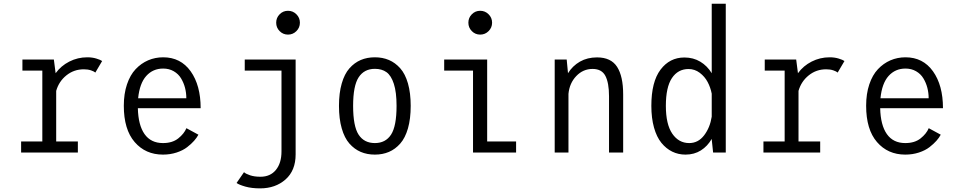

<svg xmlns="http://www.w3.org/2000/svg" viewBox="-20 -820 5170 1032"><path d="M282 -59.5H398.5V0H93.5V-59.5H207.5V-440.5H100.5V-500H269.5L279 -426.5Q307.5 -466 352.5 -489Q397.5 -512 449.5 -512Q476 -512 498 -505.2Q520 -498.5 529 -492L492.5 -430Q486 -436 469.2 -441.8Q452.5 -447.5 430.5 -447.5Q377.5 -447.5 337 -415Q296.5 -382.5 282 -331.5Z M1046.5 -96Q1038 -80 1023.5 -63.5Q1009 -47 986.2 -29.2Q963.5 -11.5 929.2 -0.2Q895 11 856 11Q762 11 703.8 -56.5Q645.5 -124 645.5 -251.5Q645.5 -316 662.5 -366.5Q679.5 -417 709 -448.2Q738.5 -479.5 776.2 -495.8Q814 -512 857 -512Q951 -512 1004.8 -436.8Q1058.5 -361.5 1058.5 -238.5H721Q723 -147.5 757 -99.2Q791 -51 856 -51Q906.5 -51 938 -76Q969.5 -101 982 -131ZM857 -451.5Q802 -451.5 766.2 -411.8Q730.5 -372 722.5 -292H981.5Q981.5 -321 974.5 -348Q967.5 -375 953.2 -398.8Q939 -422.5 914 -437Q889 -451.5 857 -451.5Z M1573.2 -652.8Q1554.5 -634 1528 -634Q1501.5 -634 1483 -652.8Q1464.5 -671.5 1464.5 -698Q1464.5 -724.5 1483 -743.2Q1501.5 -762 1528 -762Q1554.5 -762 1573.2 -743.2Q1592 -724.5 1592 -698Q1592 -671.5 1573.2 -652.8ZM1569 -500V10Q1569 96.5 1514.8 144.5Q1460.5 192.5 1378 192.5Q1332.5 192.5 1299 183Q1265.5 173.5 1251.5 163.5L1291.5 105.5Q1301 114.5 1324.2 122.2Q1347.5 130 1380 130Q1433 130 1463 93.2Q1493 56.5 1493 -6V-440.5H1295.5V-500Z M1995 11Q1953 11 1919 -3.5Q1885 -18 1858.2 -48.2Q1831.5 -78.5 1816.8 -130Q1802 -181.5 1802 -251Q1802 -320 1816.8 -371.2Q1831.5 -422.5 1858.2 -452.8Q1885 -483 1919 -497.5Q1953 -512 1995 -512Q2036.5 -512 2070.5 -497.5Q2104.5 -483 2131.2 -453Q2158 -423 2172.8 -371.5Q2187.5 -320 2187.5 -251Q2187.5 -181.5 2172.8 -130Q2158 -78.5 2131.2 -48.2Q2104.5 -18 2070.5 -3.5Q2036.5 11 1995 11ZM1995 -51Q2052.5 -51 2082 -96.5Q2111.5 -142 2111.5 -251Q2111.5 -324.5 2097 -369.2Q2082.5 -414 2057.5 -432Q2032.5 -450 1995 -450Q1937.5 -450 1907.8 -404.5Q1878 -359 1878 -251Q1878 -141.5 1907.5 -96.2Q1937 -51 1995 -51Z M2606.2 -652.8Q2587.5 -634 2561 -634Q2534.5 -634 2516 -652.8Q2497.5 -671.5 2497.5 -698Q2497.5 -724.5 2516 -743.2Q2534.5 -762 2561 -762Q2587.5 -762 2606.2 -743.2Q2625 -724.5 2625 -698Q2625 -671.5 2606.2 -652.8ZM2598.5 -59.5H2754V0H2522.5V-440.5H2367.5V-500H2598.5Z M2961.5 0V-500H3026L3033 -426.5Q3057.5 -466 3097.2 -488.8Q3137 -511.5 3189 -511.5Q3264 -511.5 3296.8 -460.8Q3329.5 -410 3329.5 -312.5V0H3253.5V-302.5Q3253.5 -374.5 3234 -412Q3214.5 -449.5 3165 -449.5Q3114 -449.5 3077.5 -411.2Q3041 -373 3035.5 -315.5V0Z M3881 0H3813L3805.5 -71V-73.5Q3783 -34 3747.2 -11.5Q3711.5 11 3664.5 11Q3626 11 3593.2 -5Q3560.5 -21 3535 -52.2Q3509.5 -83.5 3495.2 -134.5Q3481 -185.5 3481 -251Q3481 -380 3530.2 -445.5Q3579.5 -511 3658.5 -511Q3706.5 -511 3744 -488.5Q3781.5 -466 3805.5 -426.5V-800H3881ZM3559 -251Q3559 -152 3593.5 -101.5Q3628 -51 3684.5 -51Q3733 -51 3764.8 -92.8Q3796.5 -134.5 3805.5 -193V-316.5Q3799 -350 3783.5 -379.2Q3768 -408.5 3741 -428.8Q3714 -449 3681 -449Q3624 -449 3591.5 -400.2Q3559 -351.5 3559 -251Z M4272 -59.5H4388.5V0H4083.5V-59.5H4197.5V-440.5H4090.5V-500H4259.5L4269 -426.5Q4297.5 -466 4342.5 -489Q4387.5 -512 4439.5 -512Q4466 -512 4488 -505.2Q4510 -498.5 4519 -492L4482.5 -430Q4476 -436 4459.2 -441.8Q4442.5 -447.5 4420.5 -447.5Q4367.5 -447.5 4327 -415Q4286.5 -382.5 4272 -331.5Z M5036.5 -96Q5028 -80 5013.5 -63.5Q4999 -47 4976.2 -29.2Q4953.5 -11.5 4919.2 -0.2Q4885 11 4846 11Q4752 11 4693.8 -56.5Q4635.5 -124 4635.5 -251.5Q4635.5 -316 4652.5 -366.5Q4669.5 -417 4699 -448.2Q4728.5 -479.5 4766.2 -495.8Q4804 -512 4847 -512Q4941 -512 4994.8 -436.8Q5048.5 -361.5 5048.5 -238.5H4711Q4713 -147.5 4747 -99.2Q4781 -51 4846 -51Q4896.5 -51 4928 -76Q4959.5 -101 4972 -131ZM4847 -451.5Q4792 -451.5 4756.2 -411.8Q4720.5 -372 4712.5 -292H4971.5Q4971.5 -321 4964.5 -348Q4957.5 -375 4943.2 -398.8Q4929 -422.5 4904 -437Q4879 -451.5 4847 -451.5Z"/></svg>

Font: League Mono Narrow Light
Style: Regular
Weight: 300
Width: 3
Designer: Tyler Finck
Foundry: The League of Moveable Type / Tyler Finck
Version: Version 2.210